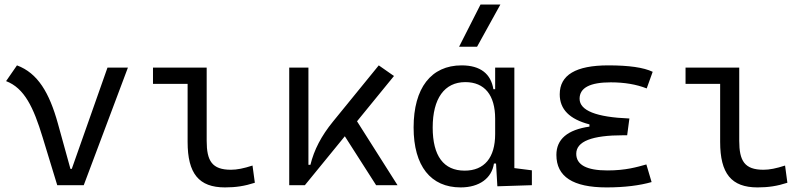

<svg xmlns="http://www.w3.org/2000/svg" viewBox="-20 -815 3556 845"><path d="M231.9 0H348.6L543 -517.6H453.1L295.9 -71.8H290L234.9 -271C197.3 -406.7 146.5 -493.2 54.7 -527.3L6.8 -458C87.4 -427.2 127.4 -342.8 167.5 -210.9Z M970.2 9.8C1017.6 9.8 1056.6 3.9 1101.6 -10.7L1091.3 -86.4C1052.2 -73.7 1022.9 -67.9 996.6 -67.9C913.1 -67.9 889.6 -106.9 889.6 -195.3V-517.6H653.3V-445.8H805.7V-190.4C805.7 -51.3 855 9.8 970.2 9.8Z M1252.9 0H1321.8L1497.6 -215.3L1635.3 0H1729.5L1551.3 -281.2L1713.9 -480.5L1647 -527.3L1445.8 -280.3C1393.6 -216.3 1362.3 -155.3 1346.2 -89.8H1337.4V-517.6H1252.9Z M2007.3 9.8C2090.3 9.8 2144.5 -31.2 2153.8 -95.2H2163.1L2168.9 4.9L2320.8 0V-65.4L2243.7 -75.2V-517.6H2159.2V-422.4H2151.4C2140.6 -489.7 2094.7 -527.3 2011.7 -527.3C1877.4 -527.3 1800.3 -427.7 1800.3 -253.9C1800.3 -84 1876 9.8 2007.3 9.8ZM2159.2 -225.1C2159.2 -121.1 2111.8 -64 2024.9 -64C1932.6 -64 1884.3 -128.4 1884.3 -253.9C1884.3 -381.3 1936 -453.6 2027.8 -453.6C2112.8 -453.6 2159.2 -396.5 2159.2 -292.5ZM2000.5 -609.4H2079.6L2182.1 -794.9H2094.7Z M2649.4 9.8C2729.5 9.8 2796.4 1 2847.7 -13.7L2824.7 -91.3C2782.7 -79.6 2733.9 -64.9 2653.3 -64.9C2562 -64.9 2516.1 -89.4 2516.1 -138.2C2516.1 -192.9 2585.4 -219.7 2723.6 -219.7H2740.2L2750 -293.5C2603.5 -299.3 2530.8 -328.6 2530.8 -380.4C2530.8 -428.7 2576.7 -452.6 2668 -452.6C2728 -452.6 2780.3 -443.8 2826.2 -425.8L2852.5 -499C2812.5 -518.1 2747.6 -527.3 2657.2 -527.3C2514.2 -527.3 2443.4 -484.9 2443.4 -399.9C2443.4 -334 2486.3 -290.5 2574.2 -267.6V-257.8C2477.1 -243.7 2428.7 -202.1 2428.7 -133.3C2428.7 -37.6 2501.5 9.8 2649.4 9.8Z M3314 9.8C3361.3 9.8 3400.4 3.9 3445.3 -10.7L3435.1 -86.4C3396 -73.7 3366.7 -67.9 3340.3 -67.9C3256.8 -67.9 3233.4 -106.9 3233.4 -195.3V-517.6H2997.1V-445.8H3149.4V-190.4C3149.4 -51.3 3198.7 9.8 3314 9.8Z"/></svg>

Font: Cascadia Mono PL SemiLight
Style: Regular
Weight: 350
Monospace: yes
Designer: Aaron Bell
Foundry: Saja Typeworks
Version: Version 2404.023